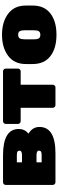

<svg xmlns="http://www.w3.org/2000/svg" viewBox="642 -1212 580 1904"><g transform="rotate(-90 932.0 -260.0)"><path d="M364 0H77Q66 0 58 -8Q50 -16 50 -27V-493Q50 -504 58 -512Q66 -520 77 -520H344Q605 -520 605 -364Q605 -306 559 -267Q625 -228 625 -159Q625 0 364 0ZM274 -188V-137H344Q370 -137 380 -143Q390 -149 390 -164Q390 -188 344 -188ZM274 -383V-332H344Q390 -332 390 -356Q390 -371 380 -377Q370 -383 344 -383Z M682 -520H1177Q1188 -520 1196 -512Q1204 -504 1204 -493V-372Q1204 -361 1196 -353Q1188 -345 1177 -345H1044V-27Q1044 -16 1036 -8Q1028 0 1017 0H842Q831 0 823 -8Q815 -16 815 -27V-345H682Q671 -345 663 -353Q655 -361 655 -372V-493Q655 -504 663 -512Q671 -520 682 -520Z M1249 -226V-294Q1249 -408 1330 -469Q1411 -530 1539 -530Q1667 -530 1748 -469Q1829 -408 1829 -294V-226Q1829 -111 1751 -50.5Q1673 10 1539 10Q1405 10 1327 -50.5Q1249 -111 1249 -226ZM1584 -218V-302Q1584 -340 1574 -355Q1564 -370 1539 -370Q1514 -370 1504 -355Q1494 -340 1494 -302V-218Q1494 -178 1504 -164Q1514 -150 1539 -150Q1564 -150 1574 -165Q1584 -180 1584 -218Z"/></g></svg>

Font: Rubik One
Style: Regular
Weight: 400
Designer: Hubert and Fischer with Elvire Volk Leonovitch
Foundry: Hubert and Fischer with Elvire Volk Leonovitch
Version: Version 1.001